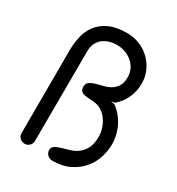

<svg xmlns="http://www.w3.org/2000/svg" viewBox="-175 -840 875 951"><g transform="rotate(30 262.0 -364.5)"><path d="M69 -514Q69 -555 78 -594Q87 -633 110 -663.5Q133 -694 173 -712.5Q213 -731 275 -731Q313 -731 347 -717Q381 -703 406.5 -678Q432 -653 446.5 -620Q461 -587 461 -549Q461 -510 445.5 -472Q430 -434 395 -403Q393 -401 384.5 -400.5Q376 -400 374 -398Q376 -397 384.5 -396Q393 -395 395 -394Q424 -372 441.5 -347Q459 -322 468.5 -297.5Q478 -273 481 -252Q484 -231 484 -216Q484 -180 472 -141Q460 -102 433.5 -70.5Q407 -39 366 -18.5Q325 2 267 2Q251 2 239.5 -9.5Q228 -21 228 -36Q228 -53 241.5 -61Q255 -69 275 -75Q295 -81 318 -87.5Q341 -94 361 -108.5Q381 -123 394.5 -148Q408 -173 408 -216Q408 -238 401 -260.5Q394 -283 381.5 -302Q369 -321 351 -334.5Q333 -348 311 -352Q294 -355 277 -355.5Q260 -356 247 -358.5Q234 -361 226 -368.5Q218 -376 218 -393Q218 -411 230.5 -420Q243 -429 261.5 -434.5Q280 -440 301.5 -445Q323 -450 341.5 -460.5Q360 -471 372.5 -490Q385 -509 385 -542Q385 -568 374.5 -589Q364 -610 346.5 -624.5Q329 -639 306.5 -647Q284 -655 260 -655Q238 -655 217.5 -649Q197 -643 181.5 -631Q166 -619 156.5 -600Q147 -581 147 -555L145 -39Q145 -24 134 -13Q123 -2 108 -2Q91 -2 79.5 -13Q68 -24 68 -39Z"/></g></svg>

Font: VDS Compensated
Style: Light
Weight: 300
Designer: artmaker
Foundry: artmaker
Version: Version 1.000 2012 initial release